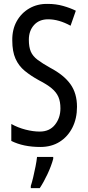

<svg xmlns="http://www.w3.org/2000/svg" viewBox="-20 -744 453 985"><path d="M375 -196Q375 -136 351.5 -89.5Q328 -43 286 -16.5Q244 10 187 10Q100 10 38 -21V-108Q72 -89 111 -79Q150 -69 184 -69Q234 -69 262 -104Q290 -139 290 -188Q290 -223 279.5 -247Q269 -271 245 -291Q221 -311 180 -332Q138 -355 107 -380.5Q76 -406 59.5 -443Q43 -480 43 -536Q42 -592 65.5 -634.5Q89 -677 130.5 -701Q172 -725 225 -724Q267 -724 304 -713.5Q341 -703 369 -689L342 -612Q282 -645 227 -645Q181 -645 154.5 -615.5Q128 -586 128 -540Q128 -503 138 -479.5Q148 -456 172.5 -437.5Q197 -419 238 -396Q308 -359 341.5 -312Q375 -265 375 -196ZM253 71Q243 108 223.5 149.5Q204 191 184 221H138V210Q144 192 150.5 164.5Q157 137 162.5 109Q168 81 170 61H253Z"/></svg>

Font: Noto Sans Kannada ExtraCondensed
Style: Regular
Weight: 400
Width: 2
Designer: Jelle Bosma - Monotype Design Team
Foundry: Monotype Imaging Inc.
Version: Version 2.005; ttfautohint (v1.8.4.7-5d5b)